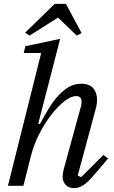

<svg xmlns="http://www.w3.org/2000/svg" viewBox="-20 -961 591 993"><path d="M364 12Q334 12 319 -5.5Q304 -23 304 -46Q304 -57 306 -69Q308 -81 311 -91L399 -412Q402 -425 402 -435Q402 -464 374 -464Q347 -464 313 -437.5Q279 -411 245 -367Q211 -323 182.5 -267Q154 -211 139 -151L101 0H21L193 -687H103L111 -722L291 -760L178 -322L186 -319Q207 -358 229.5 -395.5Q252 -433 278 -462.5Q304 -492 334 -510Q364 -528 400 -528Q443 -528 462.5 -504.5Q482 -481 482 -445Q482 -423 474 -394L382 -53L400 -45L515 -160L539 -141L468 -58Q433 -16 409 -2Q385 12 364 12ZM110 -792 263 -941H321L402 -790L377 -777L280 -870L133 -777Z"/></svg>

Font: IBM Plex Serif
Style: Italic
Weight: 400
Italic angle: -14°
Designer: Mike Abbink, Paul van der Laan, Pieter van Rosmalen
Foundry: Bold Monday
Version: Version 3.001